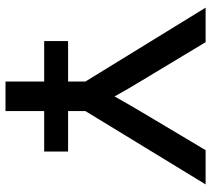

<svg xmlns="http://www.w3.org/2000/svg" viewBox="-55 -713 768 698"><g transform="rotate(90 329.0 -364.0)"><path d="M276.4 0V-290.5L7.8 -727.5H133.3L271.5 -498Q287.1 -472.7 301.8 -447.3Q316.4 -421.9 330.6 -396.5Q344.7 -421.9 359.4 -447.3Q374 -472.7 389.2 -498L525.9 -727.5H650.4L383.8 -290.5V0ZM129.4 -140.6V-227.5H530.8V-140.6Z"/></g></svg>

Font: Inter Display Medium
Style: Regular
Weight: 500
Designer: Rasmus Andersson
Foundry: rsms
Version: Version 4.001;git-9221beed3